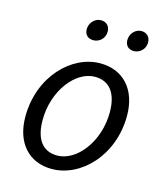

<svg xmlns="http://www.w3.org/2000/svg" viewBox="-106 -763 726 854"><g transform="rotate(15 257.0 -336.0)"><path d="M212 12C345 12 475 -119 475 -303C475 -424 406 -498 301 -498C168 -498 39 -367 39 -183C39 -62 107 12 212 12ZM220 -52C153 -52 117 -100 117 -188C117 -324 204 -434 293 -434C360 -434 397 -386 397 -298C397 -163 310 -52 220 -52ZM243 -589C271 -589 295 -612 295 -642C295 -668 278 -684 254 -684C226 -684 202 -659 202 -629C202 -603 219 -589 243 -589ZM429 -589C457 -589 481 -612 481 -642C481 -668 464 -684 440 -684C412 -684 389 -659 389 -629C389 -603 406 -589 429 -589Z"/></g></svg>

Font: Source Sans Pro
Style: Italic
Weight: 400
Italic angle: -11°
Designer: Paul D. Hunt
Foundry: Adobe Systems Incorporated
Version: Version 3.006;hotconv 1.0.111;makeotfexe 2.5.65597